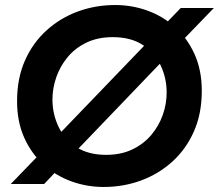

<svg xmlns="http://www.w3.org/2000/svg" viewBox="-20 -733 872 765"><path d="M283 -131 216 -199 571 -568 637 -500ZM23 0 139 -120 210 -57 156 0ZM714 -579 644 -643 700 -701H832ZM393 12Q326 12 264 -10.5Q202 -33 153.5 -77Q105 -121 76.5 -184.5Q48 -248 48 -330Q48 -421 79.5 -492Q111 -563 166 -612.5Q221 -662 291 -687.5Q361 -713 439 -713Q506 -713 568 -690.5Q630 -668 678.5 -624Q727 -580 755.5 -516.5Q784 -453 784 -371Q784 -280 752.5 -209Q721 -138 666 -88.5Q611 -39 541 -13.5Q471 12 393 12ZM403 -116Q462 -116 507 -137.5Q552 -159 582.5 -195Q613 -231 628.5 -275Q644 -319 644 -365Q644 -421 620.5 -471.5Q597 -522 549.5 -553.5Q502 -585 429 -585Q370 -585 325 -563.5Q280 -542 250 -506Q220 -470 204.5 -426Q189 -382 189 -336Q189 -280 212.5 -229.5Q236 -179 283.5 -147.5Q331 -116 403 -116Z"/></svg>

Font: MuseoModerno SemiBold
Style: Italic
Weight: 600
Italic angle: -9°
Designer: Pablo Cosgaya, Héctor Gatti, Marcela Romero, and the Authors of The MuseoModerno Project.
Foundry: Omnibus-Type Team
Version: Version 1.003